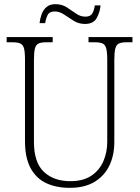

<svg xmlns="http://www.w3.org/2000/svg" viewBox="-20 -892 670 922"><path d="M315 10Q250 10 202 -12.5Q154 -35 127 -84.5Q100 -134 100 -214V-607Q100 -643 95 -660.5Q90 -678 77 -683.5Q64 -689 40 -689H12V-714H233V-689H203Q179 -689 166 -683.5Q153 -678 148 -660Q143 -642 143 -605V-210Q143 -112 190.5 -67Q238 -22 318 -22Q380 -22 419 -48.5Q458 -75 476.5 -118Q495 -161 495 -211V-606Q495 -642 490 -660Q485 -678 472 -683.5Q459 -689 435 -689H405V-714H616V-689H589Q565 -689 552 -683.5Q539 -678 534 -660Q529 -642 529 -605V-210Q529 -147 505.5 -97.5Q482 -48 434.5 -19Q387 10 315 10ZM388 -777Q358 -777 334 -792Q310 -807 288 -822Q266 -837 243 -837Q217 -837 208.5 -819.5Q200 -802 197 -781H170Q172 -801 179.5 -822.5Q187 -844 203 -858Q219 -872 246 -872Q277 -872 300.5 -857Q324 -842 345 -827Q366 -812 390 -812Q415 -812 424 -828.5Q433 -845 435 -866H463Q460 -834 444.5 -805.5Q429 -777 388 -777Z"/></svg>

Font: Noto Serif SemiCondensed ExtraLight
Style: Regular
Weight: 200
Width: 4
Designer: Monotype Design Team
Foundry: Monotype Imaging Inc.
Version: Version 2.014